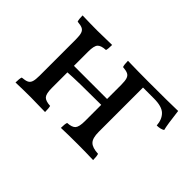

<svg xmlns="http://www.w3.org/2000/svg" viewBox="-81 -760 1020 1020"><g transform="rotate(45 429.5 -250.0)"><path d="M813 -378Q796 -367 768 -367Q765 -410 740.5 -434Q716 -458 656 -458H574V-125Q574 -78 592 -60Q610 -42 654 -40Q659 -26 659 2Q603 0 543 0Q467 0 417 2Q417 -28 422 -40Q457 -42 469.5 -56.5Q482 -71 482 -114V-236Q297 -236 233 -231V-114Q233 -71 245.5 -56.5Q258 -42 294 -40Q298 -27 298 2Q230 0 188 0Q138 0 76 2Q76 -28 81 -40Q106 -42 118.5 -48Q131 -54 136 -69Q141 -84 141 -114V-387Q141 -416 136 -431Q131 -446 118.5 -452Q106 -458 81 -460Q76 -474 76 -502Q140 -500 188 -500Q228 -500 298 -502Q298 -473 294 -460Q258 -458 245.5 -444Q233 -430 233 -387V-280H482V-387Q482 -416 477 -431Q472 -446 459.5 -452Q447 -458 422 -460Q417 -474 417 -502Q495 -500 571 -500Q734 -500 794 -502Q805 -408 813 -378Z"/></g></svg>

Font: Vollkorn SC
Style: Regular
Weight: 400
Designer: Friedrich Althausen
Foundry: Friedrich Althausen
Version: Version 4.015